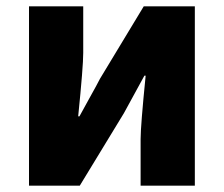

<svg xmlns="http://www.w3.org/2000/svg" viewBox="-20 -589 709 609"><path d="M72 -569H244V-421Q244 -378 228 -220H232L265 -280Q288 -321 297 -339L436 -569H598V0H426V-148Q426 -189 442 -349H438L373 -230L233 0H72Z"/></svg>

Font: KaiGen Gothic KR Heavy
Style: Heavy
Weight: 900
Designer: Ryoko NISHIZUKA  (kana & ideographs); Paul D. Hunt (Latin, Greek & Cyrillic); Wenlong ZHANG  (bopomofo); Sandoll Communi
Foundry: Adobe Systems Incorporated
Version: Version 1.002 March 28, 2018